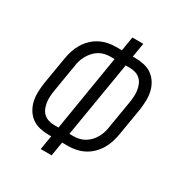

<svg xmlns="http://www.w3.org/2000/svg" viewBox="-171 -863 942 991"><g transform="rotate(30 300.0 -367.5)"><path d="M211 0 225 -84H210Q183 -84 156.5 -90Q130 -96 109.5 -111Q89 -126 75.5 -148.5Q62 -171 56.5 -196.5Q51 -222 52 -249.5Q53 -277 57 -305L84 -466Q88 -490 95.5 -513.5Q103 -537 116 -559Q129 -581 148 -599.5Q167 -618 189.5 -629.5Q212 -641 236 -646Q260 -651 285 -651H319L333 -735H398L384 -651H399Q426 -651 452.5 -645Q479 -639 499.5 -624Q520 -609 533.5 -586.5Q547 -564 552.5 -538.5Q558 -513 557 -485.5Q556 -458 552 -430L525 -269Q521 -245 513.5 -221.5Q506 -198 493 -176Q480 -154 461 -135.5Q442 -117 419.5 -105.5Q397 -94 373 -89Q349 -84 325 -84H290L276 0ZM210 -142H235L309 -593H285Q268 -593 250.5 -589Q233 -585 217.5 -575.5Q202 -566 190 -552.5Q178 -539 169 -523Q160 -507 155 -490.5Q150 -474 148 -457L121 -295Q118 -277 117 -259Q116 -241 118.5 -224Q121 -207 127.5 -191Q134 -175 146.5 -163.5Q159 -152 175.5 -147Q192 -142 210 -142ZM300 -142H325Q342 -142 359 -146Q376 -150 391.5 -159.5Q407 -169 419.5 -182.5Q432 -196 440.5 -212Q449 -228 454 -244.5Q459 -261 461 -278L488 -440Q491 -458 492 -476Q493 -494 490.5 -511Q488 -528 481.5 -544Q475 -560 462.5 -571.5Q450 -583 433.5 -588Q417 -593 399 -593H375Z"/></g></svg>

Font: Iosevka Curly LtExObl
Style: Regular
Weight: 300
Width: 7
Italic angle: -9°
Monospace: yes
Designer: Belleve Invis
Foundry: Belleve Invis
Version: Version 11.1.0; ttfautohint (v1.8.3)